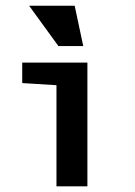

<svg xmlns="http://www.w3.org/2000/svg" viewBox="-20 -659 478 679"><path d="M179.7 -357.7 58.6 -365.2V-437.5H289.1V0H179.7ZM186.5 -496.1 83 -638.7H244.1L274.4 -496.1Z"/></svg>

Font: Sudo Var
Style: Regular
Weight: 400
Monospace: yes
Designer: Jens Kutilek
Foundry: Jens Kutilek
Version: Version 0.065;FEAKit 1.0